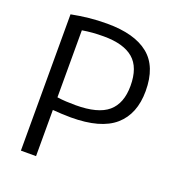

<svg xmlns="http://www.w3.org/2000/svg" viewBox="-135 -856 886 965"><g transform="rotate(20 308.0 -374.0)"><path d="M84.5 0V-729Q130.5 -738 176.8 -743Q223 -748 274.5 -748Q421 -748 496.2 -687.2Q571.5 -626.5 571.5 -495.5Q571.5 -372.5 496.8 -307.5Q422 -242.5 263 -242.5Q237 -242.5 214.2 -243.8Q191.5 -245 165.5 -247V0ZM264.5 -308.5Q384 -308.5 437.5 -354.2Q491 -400 491 -494Q491 -592.5 438.8 -637.2Q386.5 -682 280 -682Q247.5 -682 219.8 -679.8Q192 -677.5 165.5 -673V-314.5Q190 -311 213.8 -309.8Q237.5 -308.5 264.5 -308.5Z"/></g></svg>

Font: Encode Sans SC Condensed Thin
Style: Regular
Weight: 400
Version: Version 3.002